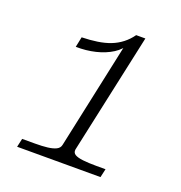

<svg xmlns="http://www.w3.org/2000/svg" viewBox="-118 -742 796 844"><g transform="rotate(20 280.0 -320.0)"><path d="M298 -76Q296 -61 308 -53.5Q320 -46 346 -43Q372 -40 408 -40H452L443 0H53L62 -40H121Q156 -40 180.5 -43Q205 -46 220 -53.5Q235 -61 238 -76L347 -585L361 -594Q346 -563 313 -542Q280 -521 236.5 -510.5Q193 -500 145 -501L155 -549Q194 -550 227.5 -555Q261 -560 288 -570.5Q315 -581 337.5 -598.5Q360 -616 377 -640H420Z"/></g></svg>

Font: Roboto Serif 20pt ExtraLight
Style: Italic
Weight: 250
Italic angle: -10°
Version: Version 1.007